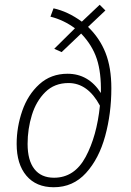

<svg xmlns="http://www.w3.org/2000/svg" viewBox="-20 -776 550 807"><path d="M448 -405Q448 -299 422 -204Q396 -109 341.5 -49Q287 11 206 11Q132 11 91 -37.5Q50 -86 50 -171Q50 -242 73.5 -310Q97 -378 145.5 -422Q194 -466 264 -466Q352 -466 404 -385Q406 -470 387 -528Q368 -586 321 -635L239 -557L208 -571L295 -657Q248 -692 192 -706L205 -741Q265 -728 324 -685L399 -756L423 -732L350 -663Q399 -616 423.5 -554Q448 -492 448 -405ZM400 -332Q349 -427 268 -427Q209 -427 170.5 -389Q132 -351 114 -292.5Q96 -234 96 -171Q96 -102 124.5 -65.5Q153 -29 207 -29Q293 -29 340 -116.5Q387 -204 400 -332Z"/></svg>

Font: Fira Sans Condensed ExtraLight
Style: Italic
Weight: 275
Width: 3
Italic angle: -8°
Designer: Carrois Corporate & Edenspiekermann AG
Foundry: Carrois Corporate GbR & Edenspiekermann AG
Version: Version 4.203